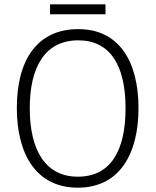

<svg xmlns="http://www.w3.org/2000/svg" viewBox="-20 -860 721 890"><path d="M469 -840H212V-794H469ZM622 -358C622 -578 530 -725 343 -725C155 -725 58 -586 58 -359C58 -149 145 10 341 10C534 10 622 -147 622 -358ZM118 -358C118 -552 190 -673 343 -673C489 -673 562 -559 562 -358C562 -160 492 -41 341 -41C191 -41 118 -163 118 -358Z"/></svg>

Font: Noto Sans Devanagari SemiCondensed Light
Style: Regular
Weight: 300
Width: 4
Designer: Jelle Bosma - Monotype Design Team
Foundry: Monotype Imaging Inc.
Version: Version 2.004